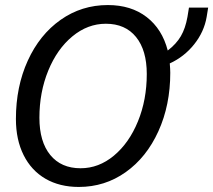

<svg xmlns="http://www.w3.org/2000/svg" viewBox="-20 -730 844 760"><path d="M804 -700 798 -663Q788 -604 748.5 -554.5Q709 -505 652 -479Q654 -455 654 -442Q654 -314 607 -210.5Q560 -107 477.5 -48.5Q395 10 292 10Q216 10 160 -22.5Q104 -55 73.5 -116Q43 -177 43 -259Q43 -387 90 -490Q137 -593 220 -651.5Q303 -710 407 -710Q499 -710 560.5 -662.5Q622 -615 644 -530Q678 -556 696 -587Q714 -618 722 -663L728 -700ZM561 -437Q561 -531 518.5 -583.5Q476 -636 399 -636Q327 -636 266.5 -586Q206 -536 171 -450.5Q136 -365 136 -264Q136 -169 179 -116.5Q222 -64 299 -64Q371 -64 431 -114Q491 -164 526 -249.5Q561 -335 561 -437Z"/></svg>

Font: Sarabun
Style: Italic
Weight: 400
Italic angle: -10°
Designer: Suppakit Chalermlarp | Katatrad Co.,Ltd.
Foundry: Cadson Demak Co.,Ltd.
Version: Version 1.000; ttfautohint (v1.6)